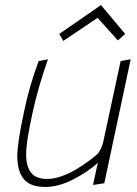

<svg xmlns="http://www.w3.org/2000/svg" viewBox="-20 -738 546 764"><path d="M231.9 -575.2 368.2 -667 449.2 -577.1 478 -603 381.8 -717.8 215.8 -603ZM109.9 -291Q132.8 -395 170.9 -502L133.8 -495.1Q95.2 -391.1 75.2 -291Q48.8 -168.9 48.8 -116.2Q48.8 -58.1 74.2 -26.1Q99.6 5.9 160.2 5.9Q211.9 5.9 269.5 -23.2Q327.1 -52.2 369.1 -89.8L350.1 -2L395 -8.8L500 -502L460 -495.1L391.1 -174.8Q382.8 -139.2 365.2 -123Q351.6 -110.8 332.3 -96.7Q313 -82.5 285.2 -65.4Q257.3 -48.3 226.1 -37.1Q194.8 -25.9 168 -25.9Q122.6 -25.9 103.3 -51.3Q84 -76.7 84 -123Q84 -132.8 84.7 -143.6Q85.4 -154.3 87.2 -167.2Q88.9 -180.2 90.3 -189.7Q91.8 -199.2 94.7 -215.3Q97.7 -231.4 99.1 -239Q100.6 -246.6 104.7 -265.9Q108.9 -285.2 109.9 -291Z"/></svg>

Font: Comic Neue Angular Light Italic
Style: Regular
Weight: 300
Italic angle: -12°
Designer: Craig Rozynski
Foundry: Craig Rozynski
Version: Version 2.003